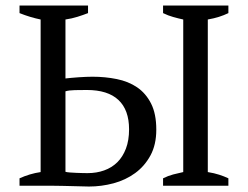

<svg xmlns="http://www.w3.org/2000/svg" viewBox="-20 -683 912 706"><path d="M819.8 0H579.6V-27.3Q598.1 -36.6 616.7 -41.5Q635.3 -46.4 653.8 -50.3V-611.3Q635.7 -615.2 617.2 -620.4Q598.6 -625.5 579.6 -634.8V-662.6H819.8V-634.8Q803.7 -627 785.2 -621.1Q766.6 -615.2 744.1 -611.3V-50.3Q768.1 -46.4 786.1 -40.5Q804.2 -34.7 819.8 -27.3ZM51.8 0V-27.3Q89.4 -44.4 129.4 -50.3V-611.3Q110.4 -615.2 90.8 -621.1Q71.3 -627 51.8 -634.8V-662.6H303.7V-634.8Q286.1 -627.9 265.1 -621.3Q244.1 -614.7 220.7 -611.3V-394.5Q229 -395.5 242.2 -396.7Q255.4 -397.9 269.5 -398.9Q283.7 -399.9 297.1 -400.4Q310.5 -400.9 320.3 -400.9Q366.7 -400.9 409.2 -392.3Q451.7 -383.8 483.9 -362.1Q516.1 -340.3 535.4 -302.5Q554.7 -264.6 554.7 -206.1Q554.7 -150.9 533.2 -111.3Q511.7 -71.8 476.8 -46.4Q441.9 -21 397.5 -9Q353 2.9 307.1 2.9Q302.7 2.9 286.6 2.4Q270.5 2 250.5 1.5Q230.5 1 209.7 0.5Q189 0 174.3 0ZM299.3 -352.1Q276.9 -352.1 254.9 -351.6Q232.9 -351.1 220.7 -347.2V-51.3Q225.1 -49.8 236.6 -48.8Q248 -47.9 260.7 -47.4Q273.4 -46.9 285.2 -46.6Q296.9 -46.4 302.2 -46.4Q335 -46.4 363 -56.4Q391.1 -66.4 411.4 -86.4Q431.6 -106.4 443.1 -136.7Q454.6 -167 454.6 -207.5Q454.6 -278.8 415.5 -315.4Q376.5 -352.1 299.3 -352.1Z"/></svg>

Font: PT Astra Serif
Style: Regular
Weight: 400
Designer: A.Korolkova, I. Chaeva
Foundry: ParaType Ltd
Version: Version 1.002